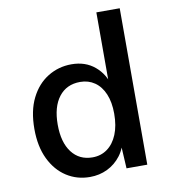

<svg xmlns="http://www.w3.org/2000/svg" viewBox="-82 -794 775 874"><g transform="rotate(-10 305.5 -356.5)"><path d="M264 10Q204 10 156 -21Q108 -52 80 -110Q52 -168 52 -249Q52 -333 81 -391Q110 -449 159.5 -479.5Q209 -510 269 -510Q333 -510 376.5 -473.5Q420 -437 434 -378L422 -367V-723H530V0H434L426 -142L440 -140Q433 -93 407.5 -59.5Q382 -26 345 -8Q308 10 264 10ZM291 -76Q330 -76 359.5 -97.5Q389 -119 405.5 -159Q422 -199 422 -255Q422 -308 406 -346Q390 -384 361 -404Q332 -424 294 -424Q231 -424 195.5 -378Q160 -332 160 -250Q160 -168 195 -122Q230 -76 291 -76Z"/></g></svg>

Font: Kantumruy Pro Medium
Style: Regular
Weight: 500
Designer: Sovichet Tep
Foundry: Sovichet Tep
Version: Version 1.002